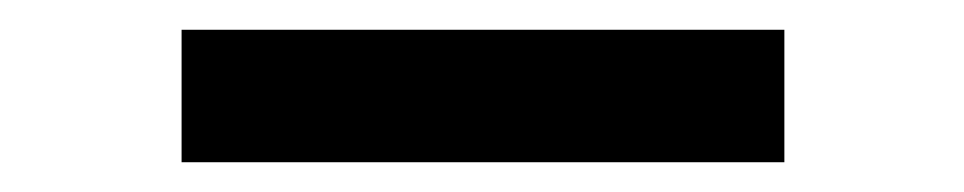

<svg xmlns="http://www.w3.org/2000/svg" viewBox="-20 -109 648 129"><path d="M102 -89H507V0H102Z"/></svg>

Font: Josefin Sans Thin Medium
Style: Regular
Weight: 500
Version: Version 2.000